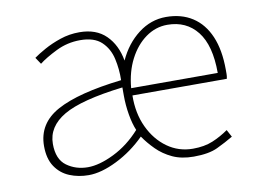

<svg xmlns="http://www.w3.org/2000/svg" viewBox="-61 -577 906 677"><g transform="rotate(-10 392.0 -239.0)"><path d="M206 12Q169 12 137.5 -1Q106 -14 87 -42.5Q68 -71 68 -116Q68 -197 144 -238.5Q220 -280 376 -298Q377 -337 368.5 -375Q360 -413 334 -437.5Q308 -462 258 -462Q212 -462 171.5 -442Q131 -422 108 -404L92 -428Q107 -439 133 -453.5Q159 -468 191.5 -479Q224 -490 260 -490Q320 -490 355 -455.5Q390 -421 400 -364Q426 -421 471 -455.5Q516 -490 570 -490Q625 -490 664.5 -464.5Q704 -439 725 -390Q746 -341 746 -270Q746 -263 746 -255Q746 -247 744 -238H406Q405 -174 428.5 -124Q452 -74 492.5 -45Q533 -16 584 -16Q625 -16 655 -28.5Q685 -41 712 -60L726 -34Q699 -18 667.5 -3Q636 12 582 12Q538 12 506 -3Q474 -18 450.5 -41.5Q427 -65 410 -90Q364 -44 307.5 -16Q251 12 206 12ZM208 -16Q249 -16 302 -42Q355 -68 398 -116Q388 -139 382 -173.5Q376 -208 376 -244V-272Q226 -254 163 -217Q100 -180 100 -118Q100 -63 132.5 -39.5Q165 -16 208 -16ZM406 -264H716Q716 -363 677 -412.5Q638 -462 570 -462Q528 -462 492.5 -436.5Q457 -411 434 -366.5Q411 -322 406 -264Z"/></g></svg>

Font: Assistant ExtraLight ExtraLight
Style: Regular
Weight: 250
Version: Version 3.000